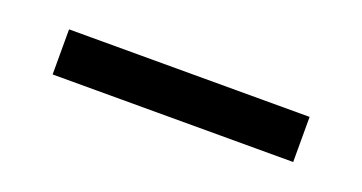

<svg xmlns="http://www.w3.org/2000/svg" viewBox="-23 -450 566 300"><g transform="rotate(20 260.0 -300.5)"><path d="M60 -263H460V-338H60Z"/></g></svg>

Font: Gully
Style: Regular
Weight: 400
Designer: jaikishan Patel
Foundry: MagicType
Version: Version 1.000;Glyphs 3.2 (3242)